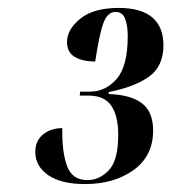

<svg xmlns="http://www.w3.org/2000/svg" viewBox="-20 -844 432 484"><path d="M194 -380Q134 -380 101.5 -402.5Q69 -425 69 -461Q69 -489 88.5 -505Q108 -521 137 -521Q136 -461 149 -425.5Q162 -390 200 -390Q231 -390 254.5 -415Q278 -440 278 -504Q278 -552 260.5 -577.5Q243 -603 203 -603H181L182 -613H207Q246 -613 274 -645Q302 -677 302 -753Q302 -779 295.5 -796.5Q289 -814 271 -814Q252 -814 241.5 -788Q231 -762 220 -689Q188 -689 168.5 -700.5Q149 -712 149 -738Q149 -770 182.5 -797Q216 -824 279 -824Q336 -824 364 -800Q392 -776 392 -730Q392 -676 354.5 -650Q317 -624 254 -612V-607Q310 -605 338 -583.5Q366 -562 366 -515Q366 -451 317 -415.5Q268 -380 194 -380Z"/></svg>

Font: Noto Serif Display ExtraCondensed ExtraBold
Style: Italic
Weight: 800
Width: 2
Italic angle: -12°
Designer: Monotype Design Team
Foundry: Monotype Imaging Inc.
Version: Version 2.009